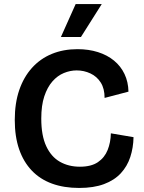

<svg xmlns="http://www.w3.org/2000/svg" viewBox="-20 -916 713 949"><path d="M371 13Q296 13 237 -8.5Q178 -30 137 -73Q96 -116 74.5 -178.5Q53 -241 53 -323Q53 -406 75 -470.5Q97 -535 138 -580.5Q179 -626 236 -649.5Q293 -673 363 -673Q418 -673 464 -658.5Q510 -644 543.5 -616.5Q577 -589 595.5 -550Q614 -511 615 -463L497 -432Q497 -478 478 -508Q459 -538 427 -553Q395 -568 359 -568Q327 -568 295.5 -555Q264 -542 239 -513.5Q214 -485 199 -440Q184 -395 184 -330Q184 -246 208.5 -193.5Q233 -141 276 -116.5Q319 -92 375 -92Q431 -92 464 -114.5Q497 -137 512 -174.5Q527 -212 528 -257L640 -238Q639 -186 624 -140Q609 -94 577 -59.5Q545 -25 494 -6Q443 13 371 13ZM380 -733H281L354 -896H483Z"/></svg>

Font: Bricolage Grotesque 17pt SemiBold
Style: Regular
Weight: 600
Version: Version 1.001;gftools[0.9.33.dev8+g029e19f]